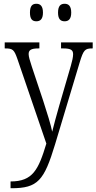

<svg xmlns="http://www.w3.org/2000/svg" viewBox="-20 -761 512 1019"><path d="M323 -648C343 -648 358 -659 358 -694C358 -730 343 -741 323 -741C302 -741 288 -730 288 -694C288 -659 302 -648 323 -648ZM173 -648C193 -648 208 -659 208 -694C208 -730 193 -741 173 -741C152 -741 139 -730 139 -694C139 -659 152 -648 173 -648ZM36 202V238H41C181 238 214 197 272 6L403 -430C423 -496 431 -504 469 -504H472V-536H304V-504H316C357 -504 368 -495 368 -473C368 -458 363 -436 356 -412L294 -199C279 -145 266 -100 257 -62C250 -98 231 -160 209 -227L149 -407C138 -440 132 -461 132 -474C132 -494 143 -504 183 -504H189V-536H5V-504H8C48 -504 55 -497 72 -449L226 1C184 140 154 202 36 202Z"/></svg>

Font: Noto Serif Sinhala Condensed Light
Style: Regular
Weight: 300
Width: 3
Designer: Jelle Bosma - Monotype Design Team
Foundry: Monotype Imaging Inc.
Version: Version 2.007